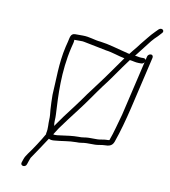

<svg xmlns="http://www.w3.org/2000/svg" viewBox="-70 -582 628 709"><g transform="rotate(10 243.5 -227.5)"><path d="M317 -78H284C272 -78 260 -74 247 -75C225 -75 204 -72 183 -69C176 -68 159 -65 153 -68C158 -76 163 -84 169 -93L197 -131C205 -142 216 -156 229 -173C254 -205 279 -243 302 -274C322 -299 344 -332 362 -357L384 -387C395 -386 405 -382 418 -382H427C432 -382 436 -384 439 -389L391 -184C381 -150 373 -115 361 -83C358 -82 354 -82 350 -82C341 -82 326 -78 317 -78ZM400 -406C409 -418 419 -431 428 -442L449 -469C456 -477 463 -485 471 -492L482 -504C495 -515 480 -527 469 -517L458 -506C449 -497 441 -488 434 -479L412 -452C405 -443 399 -434 389 -423L378 -409C375 -410 374 -410 373 -410C369 -411 365 -413 358 -414C329 -421 298 -431 266 -435C241 -437 224 -446 197 -446H169C151 -446 151 -430 147 -414L142 -394C127 -329 129 -267 125 -211C125 -191 126 -174 127 -156C128 -145 130 -130 129 -118C128 -103 131 -86 127 -69C127 -67 126 -65 127 -64C115 -42 87 1 73 19C69 25 63 33 60 43L56 55C52 68 73 72 77 57L81 45C84 38 85 32 88 29C100 12 126 -28 140 -49C145 -46 153 -45 161 -46C189 -48 213 -54 242 -54C256 -53 267 -57 280 -57H312C321 -57 337 -61 346 -61C363 -61 375 -64 381 -80C396 -122 408 -167 419 -213L465 -410C466 -416 463 -421 457 -421C451 -421 445 -416 444 -410L441 -397C440 -401 437 -403 432 -403H423C415 -403 408 -406 400 -406ZM363 -390C340 -358 312 -317 287 -284L251 -236C231 -207 200 -166 180 -140L153 -102C153 -101 152 -100 151 -99C148 -111 151 -127 150 -140C146 -214 141 -300 163 -394L168 -414C169 -418 169 -422 169 -425H192C198 -425 203 -425 206 -424C235 -418 263 -413 291 -407C316 -404 340 -394 363 -390Z"/></g></svg>

Font: Electronic
Style: ThnIt
Weight: 100
Version: Version 1.011